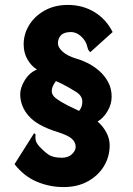

<svg xmlns="http://www.w3.org/2000/svg" viewBox="-20 -700 540 779"><path d="M238 59Q181 59 129 37Q77 15 39 -34L118 -159Q125 -158 124 -151.5Q123 -145 124.5 -133Q126 -121 141 -104Q158 -86 176.5 -73Q195 -60 231 -60Q257 -60 272 -74.5Q287 -89 287 -104Q287 -123 271.5 -137Q256 -151 212 -165Q131 -190 96.5 -229.5Q62 -269 62 -318Q62 -344 80.5 -374.5Q99 -405 130 -418Q108 -431 92 -458Q76 -485 76 -520Q76 -562 98.5 -598.5Q121 -635 161.5 -657.5Q202 -680 255 -680Q315 -680 362.5 -651.5Q410 -623 437 -570L346 -488Q342 -493 339.5 -496Q337 -499 334 -511Q329 -534 309.5 -552Q290 -570 268 -570Q240 -570 227.5 -557Q215 -544 215 -524Q215 -508 234 -490.5Q253 -473 293 -461Q312 -456 336 -444Q360 -432 382 -413Q404 -394 418.5 -367.5Q433 -341 433 -308Q433 -277 416 -248.5Q399 -220 376 -207Q398 -188 411.5 -162.5Q425 -137 425 -111Q425 -64 401.5 -25.5Q378 13 336 36Q294 59 238 59ZM301 -250Q309 -261 311.5 -269.5Q314 -278 314 -288Q314 -311 289 -327Q264 -343 231 -360L207 -371Q201 -364 195.5 -352.5Q190 -341 190 -330Q190 -314 207 -301Q224 -288 255 -272Q266 -267 278 -261Q290 -255 301 -250Z"/></svg>

Font: Inconsolata Black
Style: Regular
Weight: 900
Monospace: yes
Designer: Raph Levien, Cyreal, Brenton Simpson
Foundry: Raph Levien, Cyreal, Google
Version: Version 3.001; ttfautohint (v1.8.2.53-6de2)